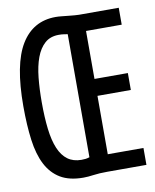

<svg xmlns="http://www.w3.org/2000/svg" viewBox="-80 -763 659 816"><g transform="rotate(-10 250.0 -355.5)"><path d="M487 -16H318Q283 -16 258.5 -12.5Q234 -9 214 -9Q154 -9 115.5 -32Q77 -55 54.5 -98.5Q32 -142 23.5 -206Q15 -270 15 -352Q15 -533 66.5 -617.5Q118 -702 216 -702Q227 -702 241.5 -700.5Q256 -699 270.5 -697.5Q285 -696 297 -695Q309 -694 316 -694H487V-621H333V-414H477V-341H333V-89H487ZM254 -621Q248 -622 238 -623.5Q228 -625 216 -625Q179 -625 155.5 -604Q132 -583 118.5 -546.5Q105 -510 100 -461Q95 -412 95 -355Q95 -290 101 -239.5Q107 -189 121.5 -154.5Q136 -120 160 -102.5Q184 -85 219 -85Q229 -85 237 -86Q245 -87 254 -90Z"/></g></svg>

Font: D2Coding ligature
Style: Regular
Weight: 400
Monospace: yes
Designer: Yong-Rak Park; Jeong-Hwan Yoon; Sang-Min Lee;
Foundry: NHN Corporation
Version: Version 1.3.2; Build 20180524